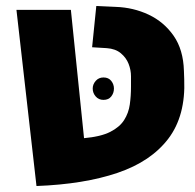

<svg xmlns="http://www.w3.org/2000/svg" viewBox="-20 -612 652 642"><path d="M102 10 35 -579H217L261 -150Q317 -155 348.5 -171Q380 -187 395 -210.5Q410 -234 414 -262.5Q418 -291 418 -322V-357Q418 -378 410 -398.5Q402 -419 384 -434Q366 -449 337 -451L288 -454L302 -592L367 -589Q426 -587 477 -563Q528 -539 560.5 -492.5Q593 -446 595 -375L596 -347Q601 -225 543 -148.5Q485 -72 373 -34Q261 4 102 10ZM326 -353Q343 -353 352 -341.5Q361 -330 361 -316Q361 -301 352 -289.5Q343 -278 326 -278Q310 -278 300 -289.5Q290 -301 290 -316Q290 -330 300 -341.5Q310 -353 326 -353Z"/></svg>

Font: Assistant ExtraBold
Style: Regular
Weight: 800
Designer: Hebrew By Ben Nathan, Latin by Paul Hunt
Version: Version 3.000